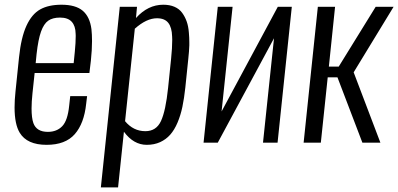

<svg xmlns="http://www.w3.org/2000/svg" viewBox="-20 -607 1695 817"><path d="M178.2 9.3Q95.2 9.3 64 -42Q42 -78.1 42 -149.9Q42 -180.7 45.9 -217.3L61 -363.3Q69.8 -447.8 92.5 -497.3Q115.2 -546.9 150.9 -566.9Q186.5 -586.9 241.7 -586.9Q301.8 -586.9 332 -561.3Q362.3 -535.6 369.1 -482.9Q371.6 -460.4 371.6 -432.6Q371.6 -395 366.7 -348.6L360.4 -296.4H127.4L118.2 -210Q114.3 -173.3 114.3 -145.5Q114.3 -105 122.1 -83Q135.7 -45.9 183.6 -45.9Q221.7 -45.9 244.9 -70.1Q268.1 -94.2 274.4 -157.7L278.8 -197.8H350.6L346.7 -165.5Q337.9 -81.5 298.1 -36.1Q258.3 9.3 178.2 9.3ZM131.8 -338.4H293.5L298.3 -386.2Q302.2 -425.3 302.2 -454.6Q302.2 -459.5 301.8 -463.9Q301.3 -496.6 285.2 -514.4Q269 -532.2 235.4 -532.2Q204.1 -532.2 185.3 -519Q166.5 -505.9 154.5 -472.4Q142.6 -439 135.7 -377.4Z M409.2 190.4 489.7 -578.1H563L558.6 -530.3Q609.4 -586.9 674.8 -586.9Q702.1 -586.9 722.4 -578.1Q742.7 -569.3 754.9 -552.7Q767.1 -536.1 774.4 -515.6Q781.7 -495.1 783.7 -467.8Q785.6 -446.8 785.6 -427.2Q785.6 -420.4 785.6 -414.1Q784.7 -388.2 781.2 -356.4L768.6 -234.4Q763.7 -188.5 756.1 -152.3Q748.5 -116.2 735.4 -85.2Q722.2 -54.2 704.3 -33.9Q686.5 -13.7 661.4 -2.2Q636.2 9.3 604.5 9.3Q548.3 9.3 507.3 -46.4L482.4 190.4ZM598.6 -48.8Q645 -48.8 665 -92Q685.1 -135.3 695.3 -233.4L708 -356.4Q712.9 -403.3 712.9 -438Q712.9 -444.8 712.4 -451.7Q711.4 -490.2 696 -509.8Q680.7 -529.3 647.9 -529.3Q603.5 -529.3 553.7 -484.9L512.2 -91.3Q547.4 -48.8 598.6 -48.8Z M846.2 0 906.7 -578.1H969.7L922.9 -132.8L1162.1 -578.1H1221.7L1161.1 0H1099.1L1146 -444.3L906.7 0Z M1272 0 1332.5 -578.1H1405.8L1379.4 -323.7H1421.4L1578.6 -578.1H1654.8L1484.9 -299.3L1598.6 0H1522L1416 -277.8H1374.5L1345.2 0Z"/></svg>

Font: Oswald
Style: Light
Weight: 300
Designer: Vernon Adams
Foundry: Vernon Adams
Version: 3.0; ttfautohint (v0.95.6-bc232) -l 8 -r 50 -G 200 -x 0 -w "